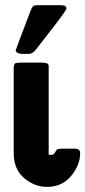

<svg xmlns="http://www.w3.org/2000/svg" viewBox="-20 -714 331 745"><path d="M33.2 -120.1V-452.1Q34.2 -466.3 40 -468.8Q45.9 -471.2 69.8 -471.2H142.1Q154.3 -471.2 166 -466.8L168.9 -459V-113.8Q172.9 -112.8 179.2 -112.8Q188 -112.8 193.6 -122.8Q199.2 -132.8 203.1 -135Q207 -137.2 223.1 -137.2H270Q291 -137.2 291 -119.1Q291 -74.2 256.1 -31.5Q221.2 11.2 162.1 11.2Q114.3 11.2 73.7 -22.9Q33.2 -57.1 33.2 -120.1ZM41 -519Q41 -522 100.1 -675.8Q105 -687 108.9 -690.4Q112.8 -693.8 124 -693.8H215.8Q237.8 -693.8 237.8 -681.2Q237.8 -674.3 184.1 -605Q146 -556.2 118.2 -520Q106 -504.9 90.8 -504.9H64.9Q41 -506.8 41 -519Z"/></svg>

Font: CMU Sans Serif
Style: Bold
Weight: 700
Version: Version 0.7.0